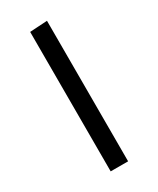

<svg xmlns="http://www.w3.org/2000/svg" viewBox="-143 -572 511 620"><g transform="rotate(-30 112.0 -262.0)"><path d="M79 0V-520L144 -524V0Z"/></g></svg>

Font: Murecho Thin Light
Style: Regular
Weight: 300
Version: Version 1.010